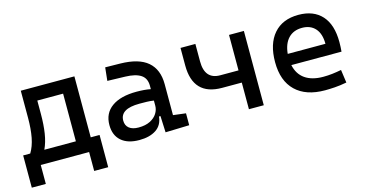

<svg xmlns="http://www.w3.org/2000/svg" viewBox="-70 -844 2484 1292"><g transform="rotate(-15 1172.0 -197.5)"><path d="M19.5 131.8V-92.8H68.8Q94.2 -134.3 105.5 -192.9Q116.7 -251.5 116.7 -329.1V-517.6H490.2V-92.8H551.8V131.8H454.1V0H117.2V131.8ZM386.7 -92.8V-424.8H207V-332.5Q207 -257.3 197.8 -197.8Q188.5 -138.2 167 -92.8Z M985.4 4.9 980.5 -109.4H970.2Q964.4 -49.8 919.7 -20Q875 9.8 802.7 9.8Q721.7 9.8 677.2 -29.3Q632.8 -68.4 632.8 -139.6Q632.8 -221.7 694.1 -265.6Q755.4 -309.6 867.2 -309.6Q922.9 -309.6 964.8 -301.3V-325.2Q964.8 -377 928.5 -401.1Q892.1 -425.3 820.3 -427.2L696.3 -430.7L706.1 -522.5L810.5 -521Q939 -519 1001.2 -465.6Q1063.5 -412.1 1063.5 -309.6V-93.8L1151.4 -83V0ZM964.8 -221.7Q939.9 -225.6 915.3 -226.1Q890.6 -226.6 865.2 -226.6Q730.5 -226.6 730.5 -144.5Q730.5 -110.4 753.7 -91.8Q776.9 -73.2 819.3 -73.2Q867.7 -73.2 900.1 -89.8Q932.6 -106.4 948.7 -132.3Q964.8 -158.2 964.8 -185.5Z M1430.7 -185.5Q1229.5 -185.5 1229.5 -395.5V-517.6H1333V-395.5Q1333 -270.5 1440.4 -270.5H1567.4V-517.6H1670.9V0H1567.4V-185.5Z M2095.7 9.8Q1963.4 9.8 1891.4 -59.8Q1819.3 -129.4 1819.3 -259.8Q1819.3 -386.7 1880.4 -457Q1941.4 -527.3 2052.7 -527.3Q2157.7 -527.3 2215.1 -463.9Q2272.5 -400.4 2272.5 -279.3Q2272.5 -243.7 2269.5 -212.9H1919.9Q1933.6 -147.9 1981.4 -114.5Q2029.3 -81.1 2107.4 -81.1Q2139.6 -81.1 2170.9 -84.7Q2202.1 -88.4 2234.4 -94.7L2247.1 -3.9Q2201.2 4.9 2163.1 7.3Q2125 9.8 2095.7 9.8ZM1916 -292H2178.7Q2178.7 -361.8 2145.5 -399.2Q2112.3 -436.5 2053.7 -436.5Q1993.7 -436.5 1958 -398.9Q1922.4 -361.3 1916 -292Z"/></g></svg>

Font: Cascadia Mono PL
Style: Regular
Weight: 400
Monospace: yes
Designer: Aaron Bell
Foundry: Saja Typeworks
Version: Version 2404.023; ttfautohint (v1.8.4)